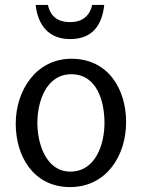

<svg xmlns="http://www.w3.org/2000/svg" viewBox="-20 -748 577 781"><path d="M404 -728H355C344 -681 313 -658 265 -658C217 -658 185 -680 175 -728H125C134 -646 178 -589 265 -589C355 -589 395 -644 404 -728ZM265 13C413 13 493 -115 493 -251C493 -387 419 -509 271 -509C126 -509 44 -379 44 -245C44 -110 118 13 265 13ZM266 -50C166 -50 132 -166 132 -248C132 -333 167 -446 270 -446C375 -446 405 -335 405 -248C405 -163 370 -50 266 -50Z"/></svg>

Font: Rosario
Style: Regular
Weight: 400
Designer: Hector Gatti
Foundry: Omnibus Type
Version: Version 1.100